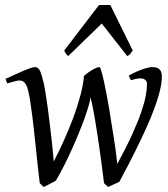

<svg xmlns="http://www.w3.org/2000/svg" viewBox="-20 -724 670 764"><path d="M624 -419.9Q624 -407.2 621.6 -389.9Q619.1 -372.6 612.5 -348.6Q606 -324.7 594.2 -292.7Q582.5 -260.7 563.7 -218.5Q544.9 -176.3 518.3 -122.6Q491.7 -68.8 455.1 -1Q450.7 1.5 445.1 4.2Q439.5 6.8 433.1 9.5Q426.8 12.2 420.9 15.1Q415 18.1 410.2 20L394 4.9Q390.6 -22.5 386.5 -54.4Q382.3 -86.4 377.7 -119.4Q373 -152.3 368.2 -184.8Q363.3 -217.3 358.4 -246.1Q353.5 -274.9 348.9 -298.3Q344.2 -321.8 339.8 -336.9Q339.4 -326.7 333.5 -305.9Q327.6 -285.2 317.9 -257.3Q308.1 -229.5 294.9 -197.3Q281.7 -165 266.6 -131.3Q251.5 -97.7 235.1 -65.2Q218.8 -32.7 202.1 -4.9Q197.8 -2.4 191.7 0.7Q185.5 3.9 178.7 7.6Q171.9 11.2 165.3 14.6Q158.7 18.1 153.8 20L138.2 4.9Q134.8 -22.5 131.1 -55.9Q127.4 -89.4 123.8 -124.8Q120.1 -160.2 116.2 -195.8Q112.3 -231.4 108.4 -263.2Q104.5 -294.9 100.3 -321Q96.2 -347.2 91.8 -363.8Q88.9 -377 84.7 -384.8Q80.6 -392.6 75.9 -397Q71.3 -401.4 66.4 -402.6Q61.5 -403.8 57.1 -403.8Q52.7 -403.8 44.7 -401.9Q36.6 -399.9 28.6 -397.7Q20.5 -395.5 8.8 -392.1L2 -410.2Q22.5 -419.4 41 -428Q59.6 -436.5 74.7 -442.9Q89.8 -449.2 101.3 -453.1Q112.8 -457 119.1 -457Q132.8 -457 139.6 -441.2Q146.5 -425.3 154.8 -390.1Q157.7 -376.5 161.6 -351.8Q165.5 -327.1 169.7 -296.9Q173.8 -266.6 177.7 -233.6Q181.6 -200.7 185.1 -170.9Q188.5 -141.1 190.7 -117.2Q192.9 -93.3 193.8 -81.1Q213.4 -119.1 233.9 -164.3Q254.4 -209.5 271.5 -255.4Q288.6 -301.3 300 -344.5Q311.5 -387.7 314 -421.9Q321.3 -428.2 329.8 -434.6Q338.4 -440.9 346.9 -445.8Q355.5 -450.7 363 -453.9Q370.6 -457 376 -457Q377.9 -457 380.9 -449Q383.8 -440.9 387.2 -427.7Q390.6 -414.6 394.3 -397.2Q397.9 -379.9 401.4 -361.8Q404.8 -343.8 408.2 -325.7Q411.6 -307.6 414.1 -293Q417.5 -270 422.1 -242.2Q426.8 -214.4 431.4 -185.1Q436 -155.8 440.2 -126.5Q444.3 -97.2 446.8 -71.8Q483.4 -139.2 506.6 -190.4Q529.8 -241.7 542.7 -280Q555.7 -318.4 560.3 -345Q564.9 -371.6 564.9 -390.1Q564.9 -400.4 557.9 -406.2Q550.8 -412.1 538.1 -412.1Q531.2 -412.1 521.5 -410.2Q511.7 -408.2 501 -404.8L492.2 -422.9Q508.8 -432.6 523.9 -439.2Q539.1 -445.8 551 -449.7Q563 -453.6 571.3 -455.3Q579.6 -457 583 -457Q591.3 -457 598.6 -455.8Q606 -454.6 611.6 -450.7Q617.2 -446.8 620.6 -439.5Q624 -432.1 624 -419.9ZM486.3 -501 384.8 -630.4 251.5 -501Q247.1 -503.9 243.7 -508.5Q240.2 -513.2 235.4 -522.9L374 -704.1H418.9L508.3 -522.9Q501.5 -513.2 497.8 -508.8Q494.1 -504.4 486.3 -501Z"/></svg>

Font: Akkhara
Style: Italic
Weight: 400
Italic angle: -7°
Designer: J. Victor Gaultney
Version: Version 1.00 June 13, 2006, initial release